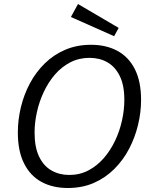

<svg xmlns="http://www.w3.org/2000/svg" viewBox="-20 -931 767 960"><path d="M318.6 9Q243.9 9 187.9 -21.2Q131.9 -51.3 100.6 -113.2Q69.2 -175 69.2 -268.4Q69.2 -331.7 84.4 -394.8Q99.6 -458 129.5 -514.2Q159.5 -570.4 203.9 -613.9Q248.2 -657.4 306.2 -682.2Q364.3 -707.1 435.3 -707.1Q510.7 -707.1 567 -676.7Q623.4 -646.4 654.4 -585Q685.4 -523.7 685.4 -431.3Q685.4 -369.4 670.2 -306.5Q655.1 -243.7 625.6 -187.2Q596.1 -130.7 551.7 -86.3Q507.4 -42 449.4 -16.5Q391.4 9 318.6 9ZM326 -56.2Q378.6 -56.2 421.9 -78.9Q465.2 -101.6 498.7 -140.1Q532.1 -178.6 555.3 -227.2Q578.4 -275.8 590 -328.6Q601.7 -381.4 601.7 -431.4Q601.7 -505 578.7 -551.2Q555.8 -597.5 516.6 -619.7Q477.5 -641.8 427.6 -641.8Q375 -641.8 331.5 -619.3Q288.1 -596.8 254.9 -558.5Q221.8 -520.1 199 -471.7Q176.2 -423.2 164.6 -370.6Q152.9 -317.9 152.9 -268Q152.9 -194.8 175.6 -147.8Q198.2 -100.9 237.6 -78.5Q277.1 -56.2 326 -56.2ZM550.7 -750 334.5 -846 370 -910.9 573.4 -791.5Z"/></svg>

Font: Bitter Thin
Style: Italic
Weight: 100
Italic angle: -9°
Designer: Sol Matas, and Bitter project Authors
Foundry: Sol Matas
Version: Version 2.002